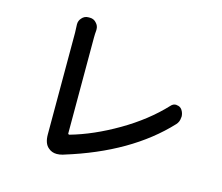

<svg xmlns="http://www.w3.org/2000/svg" viewBox="-106 -892 1213 1047"><g transform="rotate(15 500.0 -368.5)"><path d="M328.1 8.8Q310.5 13.7 294.9 13.7Q266.6 13.7 247.1 -3.9Q220.7 -25.4 220.7 -77.1Q220.7 -79.1 220.7 -82Q220.7 -85.9 220.7 -90.8V-650.4L218.8 -698.2Q218.8 -718.8 232.4 -733.4Q247.1 -751 269.5 -751H278.3Q300.8 -751 315.4 -733.4Q329.1 -718.8 329.1 -699.2Q329.1 -696.3 329.1 -693.4Q327.1 -670.9 327.1 -651.4V-111.3Q327.1 -108.4 329.1 -106.9Q331.1 -105.5 334 -105.5Q461.9 -141.6 597.2 -220.7Q732.4 -299.8 826.2 -400.4Q837.9 -414.1 855.5 -414.1Q856.4 -414.1 858.4 -413.1Q877.9 -412.1 888.7 -396.5Q900.4 -378.9 900.4 -358.4Q900.4 -355.5 899.4 -352.5Q898.4 -329.1 882.8 -312.5Q686.5 -101.6 334 6.8Q331.1 7.8 328.1 8.8Z"/></g></svg>

Font: Gen Jyuu Gothic Medium
Style: Regular
Weight: 500
Designer: [Source Han Sans]
Ryoko NISHIZUKA  (kana & ideographs); Paul D. Hunt (Latin, Greek & Cyrillic); Wenlong ZHANG  (bopomofo
Version: Version 1.002.20150607